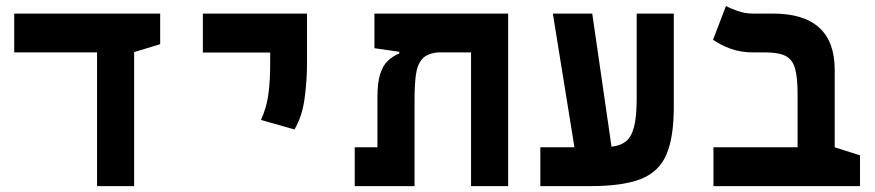

<svg xmlns="http://www.w3.org/2000/svg" viewBox="-20 -632 2970 652"><path d="M309.6 0V-454.1H28.3V-585.9H523.9V-481.9L435.5 -455.1V0Z M980 -192.4 866.2 -224.6Q885.3 -266.6 891.4 -312Q897.5 -357.4 897.5 -414.1V-453.6H668.9V-585.9H1022.5V-414.1Q1022.5 -357.4 1014.2 -296.6Q1005.9 -235.8 980 -192.4Z M1705.6 0H1579.6V-454.1H1468.8Q1431.2 -451.2 1414.1 -432.1Q1397 -413.1 1392.3 -377.9Q1387.7 -342.8 1387.7 -291.5V0H1184.6V-131.8H1261.7V-300.8Q1261.7 -351.6 1271 -380.6Q1280.3 -409.7 1297.1 -425.5Q1314 -441.4 1335.9 -450.7V-456.1L1251.5 -468.3V-585.9H1705.6Z M1814.9 0V-131.8H1930.7L1857.4 -585.9H1991.2L2056.6 -133.8Q2085.4 -136.7 2104.5 -151.1Q2123.5 -165.5 2132.8 -200Q2142.1 -234.4 2142.1 -297.9V-585.9H2268.1V-269Q2268.1 -165 2242.7 -106.4Q2217.3 -47.9 2155.8 -23.9Q2094.2 0 1985.8 0Z M2900.4 -104.5V0H2402.8V-131.8H2688.5V-311.5Q2688.5 -369.1 2679.7 -399.9Q2670.9 -430.7 2647 -442.4Q2623 -454.1 2577.6 -454.1H2536.1Q2494.6 -454.1 2460.2 -466.8Q2425.8 -479.5 2401.4 -497.1L2445.3 -611.8Q2456.5 -605 2482.7 -595.5Q2508.8 -585.9 2535.6 -585.9H2604Q2814.5 -585.9 2814.5 -395V-131.8Z"/></svg>

Font: CaskaydiaMono NF
Style: Bold
Weight: 700
Designer: Aaron Bell
Foundry: Saja Typeworks
Version: Version 2111.001; ttfautohint (v1.8.4);Nerd Fonts 3.1.1